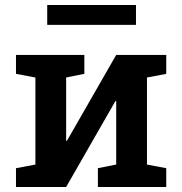

<svg xmlns="http://www.w3.org/2000/svg" viewBox="-20 -748 728 768"><path d="M43.9 0V-75.2L121.6 -89.8V-438L43.9 -452.6V-528.3H244.6H317.4V-452.6L244.6 -438V-185.1L247.6 -184.6L444.8 -528.3H567.9H645V-452.6L567.9 -438V-89.8L645 -75.2V0H371.6V-75.2L444.8 -89.8V-343.8L441.9 -344.2L244.6 0ZM168.9 -648.4V-728H523.9V-648.4Z"/></svg>

Font: Roboto Slab LO Medium
Style: Regular
Weight: 500
Designer: Google
Version: Version 2.000